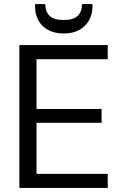

<svg xmlns="http://www.w3.org/2000/svg" viewBox="-20 -921 605 941"><path d="M75 0V-700H508V-631H159V-387H478V-319H159V-69H508V0ZM292 -757Q246 -757 215 -774.5Q184 -792 168 -821.5Q152 -851 152 -887V-901H202Q202 -864 223 -843.5Q244 -823 292 -823Q340 -823 361 -843.5Q382 -864 382 -901H433V-887Q433 -851 416.5 -821.5Q400 -792 369 -774.5Q338 -757 292 -757Z"/></svg>

Font: DM Sans 16pt
Style: Regular
Weight: 400
Version: Version 4.004;gftools[0.9.30]